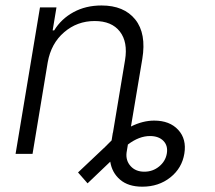

<svg xmlns="http://www.w3.org/2000/svg" viewBox="-20 -573 799 715"><path d="M400.2 -78.8H400.6L445.7 -349.4Q456.7 -416.5 426.3 -455.6Q396 -494.7 332.7 -494.7Q267.4 -494.7 218.8 -452.9Q170.1 -411.2 157.7 -340.9L101.2 0H38L128.9 -545.5H190.3L176.1 -459.9H181.8Q208.1 -502.8 253.7 -527.7Q299.4 -552.6 358 -552.6Q441.8 -552.6 483.7 -500.4Q525.6 -448.2 509.9 -353.3L467.7 -101.9Q511.7 -123.9 554.3 -123.9Q611.9 -123.9 643.6 -89.5Q675.4 -55 666.5 -1.1Q657.7 53.3 614.3 87.7Q571 122.2 509.9 122.2Q457.7 122.2 427.4 96.2Q397 70.3 390.6 29.1L306.1 109.7L270.6 69.2L371.8 -26.3Q379.6 -34.8 395.6 -50.1ZM451.3 -4.6Q447.8 25.2 466.6 45.8Q485.4 66.4 517.4 66.4Q548.7 66.4 572.4 47.1Q596.2 27.7 601.2 -1.1Q606.2 -30.2 588.6 -48.3Q571 -66.4 538.4 -66.4Q497.9 -66.4 456.3 -34.8Z"/></svg>

Font: Karasuma Gothic
Style: Light Italic
Weight: 300
Italic angle: 9.39998°
Designer: Rasmus Andersson / Ryoko Nishizuka
Foundry: rsms
Version: Version 1.00